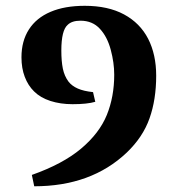

<svg xmlns="http://www.w3.org/2000/svg" viewBox="-20 -612 622 668"><path d="M377.4 -352.1Q377.4 -394 365.2 -439.2Q353 -484.4 327.6 -511.7Q301.8 -540 259.8 -540Q230 -540 215.3 -525.4Q193.4 -506.3 193.4 -436Q193.4 -398.9 198.7 -373Q204.1 -347.2 218.3 -328.1Q230 -313 250.5 -304Q271 -294.9 303.7 -291.5L311.5 -257.8Q283.2 -249.5 232.4 -249.5Q190.4 -249.5 155.5 -260.7Q120.6 -272 98.6 -293.9Q77.6 -314.5 66.2 -344.5Q54.7 -374.5 54.7 -412.6Q54.7 -469.2 80.6 -509.5Q106.4 -549.8 155.8 -570.8Q205.1 -591.8 274.9 -591.8Q356 -591.8 411.6 -561.8Q467.3 -531.7 495.4 -477.1Q523.4 -422.4 523.4 -348.6Q523.4 -265.6 500.2 -200.2Q477.1 -134.8 420.9 -81.1Q297.4 36.1 99.1 36.1L90.8 -3.4Q198.7 -41.5 262.2 -95Q325.7 -148.4 351.6 -211.9Q377.4 -275.4 377.4 -352.1Z"/></svg>

Font: Vesper Libre
Style: Bold
Weight: 700
Designer: Robert Keller & Kimya Gandhi
Foundry: Mota Italic
Version: Version 1.058